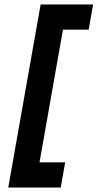

<svg xmlns="http://www.w3.org/2000/svg" viewBox="-20 -710 437 860"><path d="M262 -577 157 17H272L252 130H17L162 -690H397L377 -577Z"/></svg>

Font: Overused Grotesk SemiBold
Style: Italic
Weight: 600
Italic angle: -10°
Version: Version 0.003